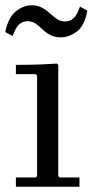

<svg xmlns="http://www.w3.org/2000/svg" viewBox="-20 -705 360 725"><path d="M205 -35H280V0H40V-35H115L120 -40V-420L115 -425H40V-460Q66 -460 91.5 -460.5Q117 -461 143 -462Q169 -463 195 -465L200 -460V-40ZM210 -564Q186 -564 169.5 -573Q153 -582 140 -594.5Q127 -607 114 -616Q101 -625 83 -625Q67 -625 53 -613.5Q39 -602 28 -569L0 -584Q11 -639 39.5 -662Q68 -685 99 -685Q122 -685 138.5 -676Q155 -667 168.5 -654.5Q182 -642 195.5 -633Q209 -624 227 -624Q243 -624 257 -635.5Q271 -647 282 -680L310 -665Q299 -607 269.5 -585.5Q240 -564 210 -564Z"/></svg>

Font: Brygada 1918
Style: Regular
Weight: 400
Designer: Mateusz Machalski | Borys Kosmynka | Przemek Hoffer
Foundry: NIEPODLEGLA 2018
Version: Version 3.006